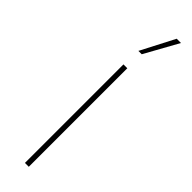

<svg xmlns="http://www.w3.org/2000/svg" viewBox="-241 -674 669 669"><g transform="rotate(45 93.0 -340.0)"><path d="M102.5 0H83.5V-485.5H102.5ZM87 -555.5 151.5 -680H172.5L103.5 -555.5H87Z"/></g></svg>

Font: Anek Malayalam Thin
Style: Regular
Weight: 250
Version: Version 1.003